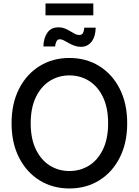

<svg xmlns="http://www.w3.org/2000/svg" viewBox="-20 -1071 796 1102"><path d="M378.4 10.7Q282.7 10.7 207.8 -35.4Q132.8 -81.5 89.6 -165.8Q46.4 -250 46.4 -363.3Q46.4 -477.5 89.6 -561.8Q132.8 -646 207.8 -692.1Q282.7 -738.3 378.4 -738.3Q474.1 -738.3 549.1 -692.1Q624 -646 667 -561.8Q710 -477.5 710 -363.3Q710 -250 667 -165.8Q624 -81.5 549.1 -35.4Q474.1 10.7 378.4 10.7ZM378.4 -89.4Q440.9 -89.4 491.2 -120.8Q541.5 -152.3 571 -213.6Q600.6 -274.9 600.6 -363.3Q600.6 -452.1 571 -513.7Q541.5 -575.2 491.2 -606.7Q440.9 -638.2 378.4 -638.2Q315.9 -638.2 265.6 -606.4Q215.3 -574.7 185.8 -513.4Q156.2 -452.1 156.2 -363.3Q156.2 -274.9 185.8 -213.9Q215.3 -152.8 265.6 -121.1Q315.9 -89.4 378.4 -89.4ZM444.3 -802.2Q424.8 -802.2 407.2 -808.6Q389.6 -814.9 374.5 -823.7Q359.4 -832.5 346.7 -839.1Q334 -845.7 323.7 -845.7Q310.5 -845.7 304 -833Q297.4 -820.3 296.4 -804.2H229Q230.5 -854 252.2 -884Q273.9 -914.1 314.9 -914.1Q335 -914.1 351.8 -907.5Q368.7 -900.9 382.8 -892.1Q397 -883.3 409.7 -876.7Q422.4 -870.1 435.1 -870.1Q448.7 -870.1 455.3 -880.1Q461.9 -890.1 463.9 -912.1H529.3Q528.3 -861.3 505.6 -831.8Q482.9 -802.2 444.3 -802.2ZM515.6 -1051.3V-982.9H241.2V-1051.3Z"/></svg>

Font: Inter 24pt Medium
Style: Regular
Weight: 500
Designer: Rasmus Andersson
Foundry: rsms
Version: Version 4.001;git-66647c0bb